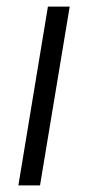

<svg xmlns="http://www.w3.org/2000/svg" viewBox="-20 -561 267 581"><path d="M35.6 0 125 -541H190.9L101.1 0Z"/></svg>

Font: Inter 17pt Light
Style: Italic
Weight: 300
Italic angle: -9.3988°
Version: Version 4.001;git-66647c0bb